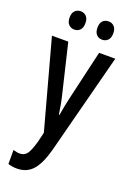

<svg xmlns="http://www.w3.org/2000/svg" viewBox="-179 -791 750 1094"><g transform="rotate(20 196.0 -243.5)"><path d="M4 -540H103L173 -247Q180 -219 185.5 -189.5Q191 -160 195 -131H199Q203 -156 208.5 -185Q214 -214 222 -247L290 -540H388L229 73Q205 161 169 200.5Q133 240 74 240Q61 240 48 238Q35 236 21 232V147Q31 150 41 152Q51 154 60 154Q89 154 104.5 132.5Q120 111 136 54L150 -4ZM63 -672Q63 -700 77 -713.5Q91 -727 111 -727Q132 -727 145.5 -713Q159 -699 159 -672Q159 -644 145.5 -630Q132 -616 111 -616Q91 -616 77 -630Q63 -644 63 -672ZM232 -672Q232 -700 245.5 -713.5Q259 -727 280 -727Q301 -727 314.5 -713Q328 -699 328 -672Q328 -644 314.5 -630Q301 -616 280 -616Q259 -616 245.5 -630Q232 -644 232 -672Z"/></g></svg>

Font: Noto Sans Thai ExtCond Med
Style: Regular
Weight: 500
Width: 2
Designer: Monotype Design Team
Foundry: Monotype Imaging Inc.
Version: Version 2.002; ttfautohint (v1.8.4.7-5d5b)